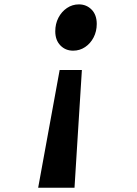

<svg xmlns="http://www.w3.org/2000/svg" viewBox="-20 -758 640 898"><path d="M259 -430.5H363L343 -113L328.5 120H158.5L201 -113ZM349 -737.5Q384.5 -737.5 408.5 -713Q432.5 -688.5 432.5 -646Q432.5 -611.5 417.8 -583Q403 -554.5 378 -537.8Q353 -521 322 -521Q286 -521 262.2 -545.8Q238.5 -570.5 238.5 -611.5Q238.5 -646.5 253.2 -675Q268 -703.5 293.2 -720.5Q318.5 -737.5 349 -737.5Z"/></svg>

Font: Spline Sans Mono
Style: Italic
Weight: 400
Italic angle: -4°
Monospace: yes
Designer: Eben Sorkin, Mirko Velimirovic
Foundry: Sorkin Type
Version: Version 1.004